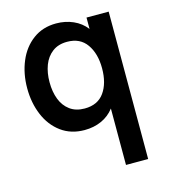

<svg xmlns="http://www.w3.org/2000/svg" viewBox="-107 -583 779 883"><g transform="rotate(-15 282.5 -142.0)"><path d="M383.8 -54.7Q359.4 -22.9 323 -6.6Q286.6 9.8 242.2 9.8Q177.7 9.8 131.1 -24.4Q84.5 -58.6 60.3 -116.5Q36.1 -174.3 36.1 -244.1Q36.1 -313.5 60.3 -371.3Q84.5 -429.2 130.9 -463.6Q177.2 -498 241.2 -498Q284.7 -498 322 -481.7Q359.4 -465.3 383.8 -433.6V-487.8H489.3V213.9H383.8ZM392.6 -244.1Q392.6 -314 361.3 -358.6Q330.1 -403.3 268.1 -403.3Q226.1 -403.3 198 -382.1Q169.9 -360.8 156.2 -325Q142.6 -289.1 142.6 -244.1Q142.6 -198.7 156.2 -163.1Q169.9 -127.4 198 -106.7Q226.1 -85.9 268.1 -85.9Q330.6 -85.9 361.6 -129.6Q392.6 -173.3 392.6 -244.1Z"/></g></svg>

Font: Acari Sans SemiBold
Style: Regular
Weight: 600
Designer: Alfredo Marco Pradil and Stefan Peev
Foundry: Hanken Design Co.
Version: Version 1.045;January 11, 2019;FontCreator 11.5.0.2425 64-bi